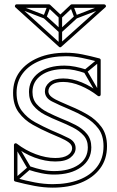

<svg xmlns="http://www.w3.org/2000/svg" viewBox="-20 -840 535 881"><path d="M117 -77 111 -61Q141 -51 170.5 -45Q200 -39 228 -39Q228 -39 228 -39Q228 -39 228 -39Q305 -39 352 -73Q399 -107 399 -164Q399 -164 399 -164Q399 -164 399 -164Q399 -201 379 -225.5Q359 -250 327 -266.5Q295 -283 259 -297Q259 -297 259 -297Q259 -297 259 -297Q228 -310 198 -325Q168 -340 148.5 -362Q129 -384 129 -418Q129 -418 129 -418Q129 -418 129 -418Q129 -466 169 -494.5Q209 -523 276 -523Q276 -523 276 -523Q276 -523 276 -523Q299 -523 322.5 -518Q346 -513 369 -505L375 -521Q350 -529 325 -534Q300 -539 276 -539Q276 -539 276 -539Q276 -539 276 -539Q201 -539 157 -505.5Q113 -472 113 -418Q113 -418 113 -418Q113 -418 113 -418Q113 -380 133.5 -355Q154 -330 186 -313.5Q218 -297 253 -283Q253 -283 253 -283Q253 -283 253 -283Q285 -270 314.5 -255Q344 -240 363.5 -218.5Q383 -197 383 -164Q383 -164 383 -164Q383 -164 383 -164Q383 -113 340.5 -84Q298 -55 228 -55Q228 -55 228 -55Q228 -55 228 -55Q202 -55 174 -61Q146 -67 117 -77ZM439 -558 429 -570 367 -519Q365 -518 364.5 -514.5Q364 -511 365 -509L427 -402L441 -410L379 -517Q378 -519 376.5 -512Q375 -505 377 -507ZM47 -21 57 -9 119 -63Q121 -65 122 -68Q123 -71 121 -73L59 -179L45 -171L107 -65Q109 -63 110 -70Q111 -77 109 -75ZM439 -412Q399 -444 355 -462Q311 -480 270 -480Q228 -480 207 -462.5Q186 -445 186 -421Q186 -391 218.5 -374.5Q251 -358 299 -338Q335 -323 371 -302.5Q407 -282 431 -250.5Q455 -219 455 -169Q455 -113 425 -74Q395 -35 342.5 -15Q290 5 222 5Q182 5 140 -3Q98 -11 54 -23L60 -15V-175L47 -169Q90 -135 139 -117Q188 -99 234 -99Q281 -99 304 -117.5Q327 -136 327 -160Q327 -190 295.5 -206Q264 -222 214 -243Q178 -259 141.5 -279Q105 -299 80.5 -331Q56 -363 56 -414Q56 -466 84.5 -503.5Q113 -541 164 -561.5Q215 -582 283 -582Q318 -582 355 -574.5Q392 -567 432 -556L426 -564V-406ZM429 -400Q433 -397 437.5 -399Q442 -401 442 -406V-564Q442 -567 440.5 -569Q439 -571 436 -572Q395 -583 357.5 -590.5Q320 -598 283 -598Q210 -598 155.5 -575Q101 -552 70.5 -511Q40 -470 40 -414Q40 -359 66 -324Q92 -289 130.5 -267.5Q169 -246 208 -229Q233 -218 256.5 -208Q280 -198 295.5 -186.5Q311 -175 311 -160Q311 -141 291 -128Q271 -115 234 -115Q191 -115 144 -132.5Q97 -150 57 -181Q53 -184 48.5 -182Q44 -180 44 -175V-15Q44 -12 45.5 -10Q47 -8 50 -7Q96 5 138.5 13Q181 21 222 21Q295 21 351 -1.5Q407 -24 439 -66.5Q471 -109 471 -169Q471 -223 445.5 -257.5Q420 -292 382 -314Q344 -336 305 -352Q281 -363 257 -373Q233 -383 217.5 -394.5Q202 -406 202 -421Q202 -440 219.5 -452Q237 -464 270 -464Q308 -464 350 -446.5Q392 -429 429 -400ZM191 -768 181 -756 252 -691Q254 -689 257 -689Q260 -689 262 -691L333 -756L323 -768L252 -703Q250 -701 257 -701Q264 -701 262 -703ZM59 -819 53 -805 183 -755Q186 -754 189 -755Q192 -756 193 -759L212 -809L198 -815L179 -765Q178 -762 185 -765Q192 -768 189 -769ZM316 -815 302 -809 321 -759Q322 -756 325 -755Q328 -754 331 -755L461 -805L455 -819L325 -769Q322 -768 329.5 -765Q337 -762 335 -765ZM265 -763H249V-697Q249 -697 249 -697Q249 -697 249 -697V-631H265V-697Q265 -697 265 -697Q265 -697 265 -697ZM458 -820H309Q306 -820 304 -818L252 -769H262L210 -818Q208 -820 205 -820H56Q51 -820 49 -815Q47 -810 51 -806L251 -625Q253 -623 256 -623Q259 -623 261 -625L463 -806Q468 -810 465.5 -815Q463 -820 458 -820ZM458 -804 453 -818 251 -637H261L61 -818L56 -804H205L200 -806L252 -757Q254 -755 257 -755Q260 -755 262 -757L314 -806L309 -804Z"/></svg>

Font: Tilt Prism
Style: Regular
Weight: 400
Version: Version 1.000